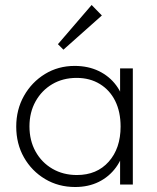

<svg xmlns="http://www.w3.org/2000/svg" viewBox="-20 -739 627 769"><path d="M281 10Q214 10 160.5 -22Q107 -54 76 -108.5Q45 -163 45 -232Q45 -300 76 -355Q107 -410 160 -442.5Q213 -475 279 -475Q333 -475 375.5 -454.5Q418 -434 445.5 -397Q473 -360 481 -309V-157Q472 -106 444.5 -68.5Q417 -31 375.5 -10.5Q334 10 281 10ZM288 -38Q368 -38 415.5 -91.5Q463 -145 463 -232Q463 -291 441.5 -334.5Q420 -378 380 -402.5Q340 -427 287 -427Q232 -427 189.5 -402Q147 -377 122.5 -333Q98 -289 98 -233Q98 -176 122.5 -132Q147 -88 190 -63Q233 -38 288 -38ZM461 0V-125L472 -239L461 -352V-465H512V0ZM234 -540 212 -562 347 -719 388 -677Z"/></svg>

Font: Outfit Thin ExtraLight
Style: Regular
Weight: 250
Version: Version 1.100;gftools[0.9.27]